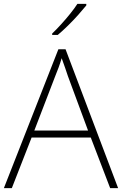

<svg xmlns="http://www.w3.org/2000/svg" viewBox="-20 -970 630 990"><path d="M548 0 448 -261H143L41 0H0L281 -716H318L589 0ZM330 -578Q325 -595 316 -619.5Q307 -644 298 -670Q291 -646 282 -621.5Q273 -597 265 -578L157 -297H434ZM425 -942Q408 -921 383.5 -893.5Q359 -866 331 -838.5Q303 -811 278 -790H249V-797Q270 -817 295 -844.5Q320 -872 342.5 -900Q365 -928 379 -950H425Z"/></svg>

Font: Noto Sans Devanagari ExtraLight
Style: Regular
Weight: 200
Designer: Jelle Bosma - Monotype Design Team
Foundry: Monotype Imaging Inc.
Version: Version 2.004; ttfautohint (v1.8.4.7-5d5b)